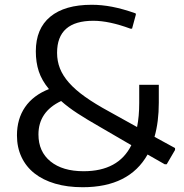

<svg xmlns="http://www.w3.org/2000/svg" viewBox="-20 -773 770 804"><path d="M326 11Q262 11 211 -4Q160 -19 124.5 -47Q89 -75 70 -115.5Q51 -156 51 -206Q51 -275 85 -324.5Q119 -374 185 -400Q155 -436 142.5 -474Q130 -512 130 -558Q130 -653 190.5 -703Q251 -753 364 -753Q406 -753 450 -744.5Q494 -736 548 -717L549 -712L533 -653H526Q437 -686 371 -686Q219 -686 219 -552Q219 -517 231 -486.5Q243 -456 269 -426.5Q295 -397 336.5 -367.5Q378 -338 437 -306L554 -241Q563 -286 563 -342V-418H645V-343Q645 -263 627 -200L713 -153V-145L678 -85H670L598 -126Q521 11 326 11ZM396 -243Q345 -272 305 -298Q265 -324 236 -350Q141 -305 141 -210Q141 -138 191.5 -97Q242 -56 330 -56Q476 -56 530 -165Z"/></svg>

Font: Encode Sans
Style: Regular
Weight: 400
Designer: Pablo Impallari, Andres Torresi
Foundry: Pablo Impallari, Andres Torresi
Version: Version 1.000; ttfautohint (v1.00) -l 8 -r 50 -G 200 -x 14 -